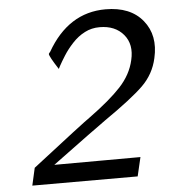

<svg xmlns="http://www.w3.org/2000/svg" viewBox="-50 -730 694 777"><g transform="rotate(-5 296.5 -341.5)"><path d="M163 -524Q165 -528 169 -532Q256 -684 407 -684Q508 -684 558 -622.5Q608 -561 587 -470Q573 -406 526 -360Q479 -314 366 -236Q322 -205 146 -75Q205 -75 321.5 -75.5Q438 -76 496 -76L478 1H50L66 -70Q278 -235 306 -254Q390 -315 435 -363.5Q480 -412 493 -470Q508 -533 474 -573.5Q440 -614 377 -614Q344 -614 317 -600Q303 -593 290 -583Q277 -573 265.5 -560.5Q254 -548 245 -536.5Q236 -525 227.5 -511.5Q219 -498 214 -489.5Q209 -481 203.5 -471Q198 -461 198 -460Q163 -514 163 -524Z"/></g></svg>

Font: Coval
Style: Book Italic
Weight: 350
Foundry: Context Ltd
Version: Version 001.000